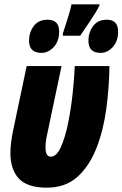

<svg xmlns="http://www.w3.org/2000/svg" viewBox="-20 -858 565 886"><path d="M196 8Q283 8 338.5 -43Q394 -94 426 -177Q458 -260 471 -359Q484 -458 485 -553H325Q323 -500 315.5 -429Q308 -358 294.5 -291Q281 -224 261 -179.5Q241 -135 214 -135Q190 -135 190 -178Q190 -204 197 -235L264 -553H103L42 -263Q28 -198 28 -152Q28 -76 67 -34Q106 8 196 8ZM270 -693H350Q366 -716 396 -761Q426 -806 438 -831L440 -838H310Q307 -819 292 -772Q277 -725 270 -703ZM444 -614Q476 -614 500.5 -641Q525 -668 525 -712Q525 -767 473 -767Q431 -767 409.5 -737.5Q388 -708 388 -670Q388 -614 444 -614ZM172 -614Q203 -614 228 -641Q253 -668 253 -712Q253 -767 200 -767Q157 -767 135.5 -737.5Q114 -708 114 -670Q114 -614 172 -614Z"/></svg>

Font: Noto Sans Display Condensed Black
Style: Italic
Weight: 900
Width: 3
Italic angle: -192°
Designer: Monotype Design Team
Foundry: Monotype Imaging Inc.
Version: Version 1.900